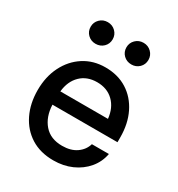

<svg xmlns="http://www.w3.org/2000/svg" viewBox="-177 -845 897 970"><g transform="rotate(30 272.0 -359.5)"><path d="M278.3 11.7Q201.7 11.7 146.7 -22.9Q91.8 -57.6 62.3 -118.4Q32.7 -179.2 32.7 -256.8Q32.7 -335.4 63.5 -396.5Q94.2 -457.5 148.4 -492.4Q202.6 -527.3 272.9 -527.3Q346.2 -527.3 400.1 -493.2Q454.1 -459 483.9 -398.2Q513.7 -337.4 513.7 -257.8V-230H134.3Q137.2 -160.2 174.6 -117.2Q211.9 -74.2 279.8 -74.2Q330.6 -74.2 363.3 -97.2Q396 -120.1 406.7 -156.7H505.9Q496.6 -106.9 464.6 -68.8Q432.6 -30.8 384.5 -9.5Q336.4 11.7 278.3 11.7ZM135.3 -308.1H413.1Q406.7 -369.6 369.6 -405.5Q332.5 -441.4 273.9 -441.4Q215.3 -441.4 178.5 -405.5Q141.6 -369.6 135.3 -308.1ZM377.4 -605Q350.1 -605 331.5 -623Q313 -641.1 313 -668Q313 -694.3 331.5 -712.6Q350.1 -731 377.4 -731Q404.3 -731 422.9 -712.6Q441.4 -694.3 441.4 -668Q441.4 -641.1 422.9 -623Q404.3 -605 377.4 -605ZM168.5 -605Q141.6 -605 123 -623Q104.5 -641.1 104.5 -668Q104.5 -694.3 123 -712.6Q141.6 -731 168.5 -731Q195.8 -731 214.4 -712.6Q232.9 -694.3 232.9 -668Q232.9 -641.1 214.4 -623Q195.8 -605 168.5 -605Z"/></g></svg>

Font: Inter Display Medium
Style: Regular
Weight: 500
Designer: Rasmus Andersson
Foundry: rsms
Version: Version 4.001;git-9221beed3